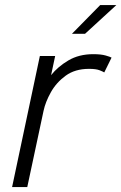

<svg xmlns="http://www.w3.org/2000/svg" viewBox="-20 -758 492 778"><path d="M29 0 141.5 -531H203.5L187 -453.5Q214.5 -488 257.2 -513.2Q300 -538.5 358 -538.5Q389.5 -538.5 408.5 -533Q427.5 -527.5 432 -524.5L402.5 -464.5Q398 -467.5 383.8 -473.2Q369.5 -479 340.5 -479Q284 -479 246 -451.2Q208 -423.5 186 -384Q164 -344.5 156.5 -309L90.5 0ZM271.5 -621 386 -737.5H451.5L324.5 -621Z"/></svg>

Font: Epilogue Light
Style: Italic
Weight: 300
Italic angle: -12°
Designer: Tyler Finck
Foundry: Etcetera Type Co
Version: Version 2.111; ttfautohint (v1.8.3)